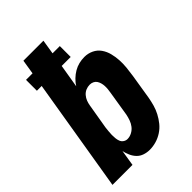

<svg xmlns="http://www.w3.org/2000/svg" viewBox="-218 -831 936 936"><g transform="rotate(-45 250.0 -363.5)"><path d="M250 8Q231 8 213 2Q195 -4 182.5 -17Q170 -30 162.5 -47Q155 -64 151 -82L138 0H0L97 -585H64V-660H109L121 -735H259L247 -660H297V-585H235L215 -465Q225 -481 239.5 -495Q254 -509 271 -519Q288 -529 306.5 -533.5Q325 -538 344 -538Q369 -538 391 -527.5Q413 -517 426.5 -497.5Q440 -478 446 -454.5Q452 -431 453.5 -406.5Q455 -382 452.5 -356.5Q450 -331 446 -305L425 -175Q421 -153 415 -131.5Q409 -110 398 -89Q387 -68 372 -49.5Q357 -31 337 -18Q317 -5 294.5 1.5Q272 8 250 8ZM210 -106Q226 -106 241 -114Q256 -122 266 -135Q276 -148 281.5 -163.5Q287 -179 290 -194L311 -324Q313 -335 314 -346Q315 -357 314.5 -367.5Q314 -378 311 -388.5Q308 -399 302.5 -407Q297 -415 287.5 -419.5Q278 -424 267 -424Q253 -424 240 -418.5Q227 -413 217.5 -402Q208 -391 203 -378Q198 -365 196 -352L174 -222Q173 -210 171.5 -198Q170 -186 170 -174.5Q170 -163 171 -151.5Q172 -140 176 -129.5Q180 -119 189.5 -112.5Q199 -106 210 -106Z"/></g></svg>

Font: Iosevka Curly Heavy Oblique
Style: Regular
Weight: 900
Italic angle: -9°
Monospace: yes
Designer: Belleve Invis
Foundry: Belleve Invis
Version: Version 11.1.0; ttfautohint (v1.8.3)